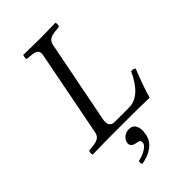

<svg xmlns="http://www.w3.org/2000/svg" viewBox="-262 -731 1042 1042"><g transform="rotate(-45 259.5 -209.5)"><path d="M117 -76 213 -569Q217 -592 207.5 -602Q198 -612 169 -615L135 -618Q133 -622 134.5 -633Q136 -644 138 -647Q226 -645 265 -645Q295 -645 385 -647Q388 -640 387 -630.5Q386 -621 383 -618L352 -615Q322 -612 308 -601.5Q294 -591 290 -569L196 -89Q195 -82 195 -76Q195 -58 204.5 -48.5Q214 -39 232 -39H342Q429 -39 489 -170Q506 -174 517 -163Q476 -61 459 2Q371 0 345 0H142Q112 0 22 2Q19 -5 20 -14.5Q21 -24 24 -27L55 -30Q85 -33 99 -43.5Q113 -54 117 -76ZM259 43Q287 43 299 66.5Q311 90 303 129Q295 171 260 196Q225 221 177 228Q171 220 174 204Q210 196 233.5 181Q257 166 260 151Q263 137 256 132Q249 127 234 125Q193 118 200 86Q204 68 220.5 55.5Q237 43 259 43Z"/></g></svg>

Font: Linux Libertine O
Style: Italic
Weight: 400
Italic angle: -12°
Designer: Philipp H. Poll
Foundry: Philipp H. Poll
Version: Version 5.1.6